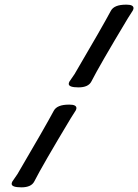

<svg xmlns="http://www.w3.org/2000/svg" viewBox="-20 -749 593 824"><path d="M127 30Q114 55 72 55Q30 55 30 40Q30 36 33 30L55 -2Q173 -203 211 -274Q225 -300 276 -300H278Q308 -300 308 -285Q308 -281 305 -275L284 -242Q162 -39 127 30ZM372 -399Q359 -374 317 -374Q275 -374 275 -389Q275 -393 278 -399L300 -431Q418 -632 456 -703Q470 -729 521 -729H523Q553 -729 553 -714Q553 -710 550 -704L529 -671Q407 -468 372 -399Z"/></svg>

Font: Condiment
Style: Regular
Weight: 400
Designer: Angel Koziupa, Alejandro Paul
Foundry: Angel Koziupa, Alejandro Paul
Version: Version 1.001